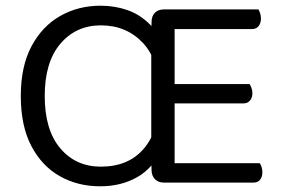

<svg xmlns="http://www.w3.org/2000/svg" viewBox="-20 -641 993 674"><path d="M332 13Q253 13 190 -22.5Q127 -58 90 -128.5Q53 -199 53 -304Q53 -408 90.5 -478.5Q128 -549 191.5 -585Q255 -621 333 -621Q383 -621 427.5 -605.5Q472 -590 507.5 -554Q543 -518 563 -457Q583 -396 583 -304Q583 -191 550.5 -121Q518 -51 461.5 -19Q405 13 332 13ZM334 -56Q432 -56 486 -120.5Q540 -185 540 -304Q540 -428 482 -490Q424 -552 334 -552Q247 -552 192 -487.5Q137 -423 137 -304Q137 -185 191.5 -120.5Q246 -56 334 -56ZM556 0Q535 0 523.5 -12.5Q512 -25 512 -44L511 -87V-366H593V-8Q588 -7 577.5 -3.5Q567 0 556 0ZM556 0V-68H892Q895 -64 898 -55.5Q901 -47 901 -36Q901 -20 893 -10Q885 0 870 0ZM511 -249V-524L512 -564Q512 -584 523.5 -596Q535 -608 556 -608Q567 -608 577.5 -605Q588 -602 593 -600V-248ZM555 -278V-346H856Q859 -342 862.5 -333Q866 -324 866 -314Q866 -298 857.5 -288Q849 -278 835 -278ZM556 -539V-608H887Q890 -604 893 -595Q896 -586 896 -576Q896 -560 888 -549.5Q880 -539 865 -539Z"/></svg>

Font: Baloo Paaji 2
Style: Regular
Weight: 400
Designer: Shuchita Grover, Noopur Datye and Ek Type
Foundry: Ek Type
Version: Version 1.700